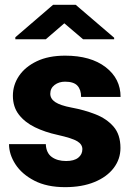

<svg xmlns="http://www.w3.org/2000/svg" viewBox="-20 -770 553 800"><path d="M323.2 -148.4Q323.2 -168.5 302 -181.4Q280.8 -194.3 219.7 -208Q168 -219.2 125.7 -239.7Q83.5 -260.3 58.6 -292.5Q33.7 -324.7 33.7 -371.1Q33.7 -416 59.3 -453.9Q85 -491.7 133.5 -514.9Q182.1 -538.1 251.5 -538.1Q357.9 -538.1 420.2 -490.2Q482.4 -442.4 482.4 -366.2H317.9Q317.9 -396.5 302.5 -413.1Q287.1 -429.7 251 -429.7Q225.6 -429.7 207.5 -416Q189.5 -402.3 189.5 -379.4Q189.5 -358.4 210.4 -344.5Q231.4 -330.6 277.8 -321.8Q331.1 -312 377.4 -293.9Q423.8 -275.9 452.9 -242.7Q481.9 -209.5 481.9 -153.3Q481.9 -106.9 453.6 -69.8Q425.3 -32.7 373.5 -11.5Q321.8 9.8 251 9.8Q175.3 9.8 123 -17.3Q70.8 -44.4 44.2 -85.7Q17.6 -127 17.6 -169.4H170.9Q172.4 -132.8 195.6 -116Q218.8 -99.1 255.4 -99.1Q288.6 -99.1 305.9 -112.8Q323.2 -126.5 323.2 -148.4ZM295.4 -750 455.6 -612.8V-606.4H326.2L248 -672.9L170.9 -606.4H43.9V-614.7L201.2 -750Z"/></svg>

Font: Vazirmatn RD UI Black
Style: Regular
Weight: 900
Designer: Saber Rastikerdar
Foundry: Saber Rastikerdar
Version: Version 33.003